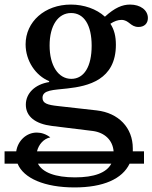

<svg xmlns="http://www.w3.org/2000/svg" viewBox="-38 -560 667 840"><path d="M288 260C414 260 497 223 529 156H592V102H543V89C543 -1 481 -66 385 -77L216 -96C169 -101 148 -108 148 -132C148 -167 195 -166 257 -173C347 -183 469 -210 469 -364C469 -401 462 -430 445 -456C461 -467 478 -473 493 -473C527 -473 532 -442 568 -442C593 -442 609 -457 609 -481C609 -516 576 -540 531 -540C497 -540 464 -526 421 -487C384 -521 329 -540 272 -540C158 -540 74 -465 74 -366C74 -294 118 -229 177 -205V-201C115 -191 75 -152 75 -102C75 -50 117 -18 189 -9L368 13C420 20 455 53 459 102H124C131 72 153 47 182 41C164 27 143 20 123 20C77 20 40 56 33 102H-18V156H39C65 220 157 260 288 260ZM274 -215C217 -215 179 -273 179 -361C179 -448 216 -503 273 -503C330 -503 363 -450 363 -360C363 -269 330 -215 274 -215ZM128 156H449C428 196 374 216 290 216C205 216 148 195 128 156Z"/></svg>

Font: Libre Baskerville
Style: Regular
Weight: 400
Designer: Pablo Impallari, Rodrigo Fuenzalida
Foundry: Pablo Impallari, Rodrigo Fuenzalida
Version: Version 1.051;Glyphs 3.2.3 (3260)